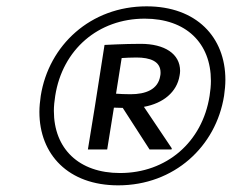

<svg xmlns="http://www.w3.org/2000/svg" viewBox="-20 -798 765 597"><path d="M347.5 -221.7C521.7 -221.7 651.7 -342.5 676.7 -500C679.2 -517.5 680.8 -534.2 680.8 -550C680.8 -682.5 590.8 -778.3 435.8 -778.3C261.7 -778.3 131.7 -657.5 106.7 -500C104.2 -482.5 102.5 -465.8 102.5 -450C102.5 -317.5 192.5 -221.7 347.5 -221.7ZM353.3 -260C225 -260 147.5 -335.8 147.5 -453.3C147.5 -468.3 149.2 -484.2 151.7 -500C174.2 -644.2 285.8 -740 430 -740C558.3 -740 635.8 -664.2 635.8 -546.7C635.8 -531.7 634.2 -515.8 631.7 -500C609.2 -355.8 497.5 -260 353.3 -260ZM361.7 -462.5 445 -333.3H513.3L514.2 -336.7L427.5 -465.8C487.5 -476.7 530 -511.7 538.3 -562.5C539.2 -567.5 540 -572.5 540 -577.5C540 -630.8 491.7 -661.7 417.5 -661.7C364.2 -661.7 308.3 -658.3 305 -658.3L275 -466.7L253.3 -333.3H313.3L334.2 -463.3C342.5 -463.3 352.5 -462.5 361.7 -462.5ZM340.8 -506.7 358.3 -617.5C370 -618.3 387.5 -619.2 404.2 -619.2C446.7 -619.2 479.2 -607.5 479.2 -572.5C479.2 -569.2 479.2 -565.8 478.3 -562.5C471.7 -519.2 432.5 -505 385.8 -505C369.2 -505 352.5 -505.8 340.8 -506.7Z"/></svg>

Font: Boon Medium
Style: Italic
Weight: 500
Italic angle: -9°
Designer: Sungsit Sawaiwan
Foundry: FontUni
Version: Version 3.0